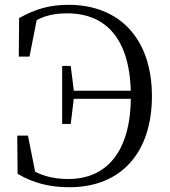

<svg xmlns="http://www.w3.org/2000/svg" viewBox="-20 -765 710 801"><path d="M53.4 -39.8C120.5 -0.6 188.2 16.1 269.8 16.1C485.5 16.1 613.8 -128.6 613.8 -363.7C613.8 -605.6 476.8 -744.9 266.1 -744.9C187.2 -744.9 127 -727.3 59.8 -689.5L58.3 -528.8H103.1L137.2 -702.3L87.7 -687.2L86.3 -652.4C142.9 -692.7 188.1 -709.3 260.1 -709.3C431.2 -709.3 526 -591.1 526 -363.5C526 -136.5 428 -18.2 265 -18.2C195.8 -18.2 139.2 -34.2 81.4 -76.2L85.7 -40L130.9 -26.4L96.7 -199.3H51.9ZM239.3 -248.1H275.1L288.7 -360.4V-381.2L275.1 -489.8H239.3ZM267.8 -352.9H555.8V-386.4H267.8Z"/></svg>

Font: Source Han Serif CN VF
Style: Regular
Weight: 250
Designer: Ryoko NISHIZUKA 西塚涼子 (kana & ideographs); Frank Grießhammer (Latin, Greek & Cyrillic); Wenlong ZHANG 张文龙 (bopomofo); San
Foundry: Adobe
Version: Version 2.002;hotconv 1.1.0;makeotfexe 2.6.0